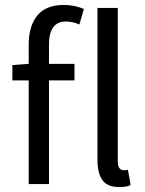

<svg xmlns="http://www.w3.org/2000/svg" viewBox="-20 -744 587 776"><path d="M301 -645Q274 -657 246 -657Q178 -657 178 -563V-486H281V-419H178V0H96V-419H30V-481L96 -486V-563Q96 -638 130.5 -681Q165 -724 238 -724Q261 -724 281.5 -719.5Q302 -715 319 -708ZM374 -712H456V-92Q456 -72 463 -64Q470 -56 479 -56Q483 -56 486.5 -56Q490 -56 497 -58L508 4Q500 8 489 10Q478 12 461 12Q414 12 394 -16Q374 -44 374 -98Z"/></svg>

Font: Myanmar Sanpya
Style: Regular
Weight: 400
Designer: Danh Hong
Foundry: Google Inc.
Version: Version 2.00 November 22, 2015